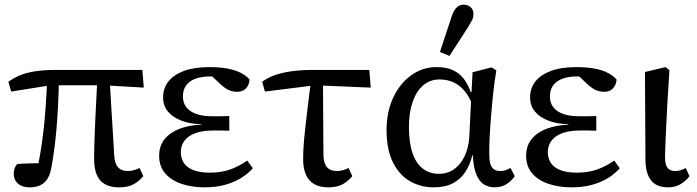

<svg xmlns="http://www.w3.org/2000/svg" viewBox="-20 -792 2993 824"><path d="M108 12Q75 12 57 -4Q39 -20 39 -45Q39 -60 43 -70.5Q47 -81 54 -88Q75 -90 98 -90.5Q121 -91 144 -91.5Q167 -92 191 -91L131 -32Q139 -61 145 -91Q151 -121 156.5 -156Q162 -191 167 -234.5Q172 -278 176 -334Q180 -390 183 -463H233Q232 -391 229 -336Q226 -281 222.5 -240Q219 -199 215 -168Q211 -137 207.5 -113.5Q204 -90 200 -70Q192 -27 169 -7.5Q146 12 108 12ZM28 -399 16 -441Q38 -457 65 -468.5Q92 -480 130.5 -486Q169 -492 226 -492H591L597 -416L425 -426H197ZM492 12Q436 12 410 -18Q384 -48 384 -109Q384 -149 385.5 -191.5Q387 -234 389 -279Q391 -324 393.5 -369.5Q396 -415 398 -459H450L470 -128Q472 -90 486.5 -74Q501 -58 528 -58Q543 -58 556 -62Q569 -66 579 -71L595 -36Q578 -15 554 -1.5Q530 12 492 12Z M858 12Q802 12 757.5 -3.5Q713 -19 688 -49Q663 -79 663 -123Q663 -166 686.5 -195Q710 -224 751 -239.5Q792 -255 844 -257V-259Q796 -260 759 -274Q722 -288 701 -313Q680 -338 680 -374Q680 -413 702.5 -442Q725 -471 769 -487.5Q813 -504 879 -504Q924 -504 957.5 -497.5Q991 -491 1014 -479Q1037 -467 1051 -451Q1050 -429 1036.5 -413.5Q1023 -398 997 -398Q982 -398 969 -402.5Q956 -407 942.5 -417Q929 -427 913 -443L875 -479L952 -474L977 -452Q958 -457 935.5 -460.5Q913 -464 883 -464Q844 -464 818 -454Q792 -444 778.5 -425Q765 -406 765 -378Q765 -351 779.5 -332Q794 -313 822 -303Q850 -293 892 -293Q909 -293 926 -293Q943 -293 964 -294V-231Q942 -232 927.5 -232Q913 -232 899 -232Q860 -232 833 -225Q806 -218 789 -205Q772 -192 764 -175.5Q756 -159 756 -139Q756 -112 769.5 -92Q783 -72 811 -61.5Q839 -51 880 -51Q929 -51 967.5 -64.5Q1006 -78 1041 -103L1065 -70Q1045 -47 1015.5 -28.5Q986 -10 946.5 1Q907 12 858 12Z M1117 -399 1105 -441Q1128 -458 1158 -469Q1188 -480 1230 -486Q1272 -492 1329 -492H1565L1571 -416L1332 -426ZM1390 12Q1353 12 1329 -1.5Q1305 -15 1293 -42Q1281 -69 1281 -109Q1281 -135 1283 -166Q1285 -197 1289.5 -237.5Q1294 -278 1300.5 -332Q1307 -386 1316 -458H1366L1368 -128Q1369 -90 1383.5 -74Q1398 -58 1425 -58Q1440 -58 1453 -62Q1466 -66 1476 -71L1492 -36Q1475 -15 1451 -1.5Q1427 12 1390 12Z M1841 12Q1786 12 1740 -14Q1694 -40 1666.5 -95Q1639 -150 1639 -234Q1639 -313 1668 -374Q1697 -435 1745.5 -469.5Q1794 -504 1853 -504Q1897 -504 1925 -490.5Q1953 -477 1971 -453Q1989 -429 2000 -397H2030L2015 -320Q2001 -366 1979.5 -394.5Q1958 -423 1930 -437Q1902 -451 1866 -451Q1826 -451 1796.5 -426Q1767 -401 1751 -355Q1735 -309 1735 -247Q1735 -179 1750.5 -134.5Q1766 -90 1795 -68Q1824 -46 1864 -46Q1901 -46 1929 -66Q1957 -86 1974 -122Q1991 -158 1994 -204L2003 -384L2008 -482L2090 -503L2110 -490Q2102 -442 2096.5 -390Q2091 -338 2087 -288Q2083 -238 2081 -196Q2079 -154 2080 -126Q2080 -89 2091.5 -73.5Q2103 -58 2127 -58Q2141 -58 2152 -62.5Q2163 -67 2171 -71L2189 -36Q2176 -16 2154 -2Q2132 12 2102 12Q2079 12 2058.5 0.5Q2038 -11 2025 -41.5Q2012 -72 2009 -126H2007Q1998 -87 1978 -55.5Q1958 -24 1924.5 -6Q1891 12 1841 12ZM1868 -569 1918 -720Q1927 -748 1940 -760Q1953 -772 1969 -772Q1988 -772 2000 -761Q2012 -750 2012 -732Q2012 -717 2006 -705.5Q2000 -694 1989 -676L1909 -552Z M2433 12Q2377 12 2332.5 -3.5Q2288 -19 2263 -49Q2238 -79 2238 -123Q2238 -166 2261.5 -195Q2285 -224 2326 -239.5Q2367 -255 2419 -257V-259Q2371 -260 2334 -274Q2297 -288 2276 -313Q2255 -338 2255 -374Q2255 -413 2277.5 -442Q2300 -471 2344 -487.5Q2388 -504 2454 -504Q2499 -504 2532.5 -497.5Q2566 -491 2589 -479Q2612 -467 2626 -451Q2625 -429 2611.5 -413.5Q2598 -398 2572 -398Q2557 -398 2544 -402.5Q2531 -407 2517.5 -417Q2504 -427 2488 -443L2450 -479L2527 -474L2552 -452Q2533 -457 2510.5 -460.5Q2488 -464 2458 -464Q2419 -464 2393 -454Q2367 -444 2353.5 -425Q2340 -406 2340 -378Q2340 -351 2354.5 -332Q2369 -313 2397 -303Q2425 -293 2467 -293Q2484 -293 2501 -293Q2518 -293 2539 -294V-231Q2517 -232 2502.5 -232Q2488 -232 2474 -232Q2435 -232 2408 -225Q2381 -218 2364 -205Q2347 -192 2339 -175.5Q2331 -159 2331 -139Q2331 -112 2344.5 -92Q2358 -72 2386 -61.5Q2414 -51 2455 -51Q2504 -51 2542.5 -64.5Q2581 -78 2616 -103L2640 -70Q2620 -47 2590.5 -28.5Q2561 -10 2521.5 1Q2482 12 2433 12Z M2847 12Q2814 12 2793 -1Q2772 -14 2761 -41Q2750 -68 2750 -109L2748 -483L2836 -504L2853 -491Q2848 -417 2844.5 -356Q2841 -295 2839 -248Q2837 -201 2835.5 -168Q2834 -135 2834 -118Q2834 -85 2845 -71.5Q2856 -58 2877 -58Q2891 -58 2902.5 -62Q2914 -66 2923 -71L2939 -36Q2926 -18 2903 -3Q2880 12 2847 12Z"/></svg>

Font: Source Serif 4
Style: Regular
Weight: 400
Designer: Frank Grießhammer
Foundry: Adobe Systems Incorporated
Version: Version 4.004;hotconv 1.0.116;makeotfexe 2.5.65601